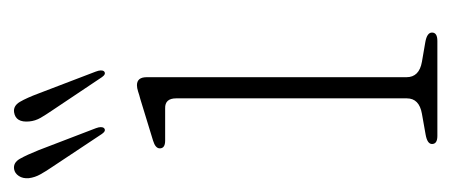

<svg xmlns="http://www.w3.org/2000/svg" viewBox="-222 -458 671 286"><g transform="rotate(-90 114.0 -315.5)"><path d="M141.5 -433V-46Q141.5 -27 164.5 -23L193.5 -18Q208 -15.5 208 -8Q208 0 195.5 0H54Q42 0 42 -8Q42 -15 56 -17.5L87 -23Q110 -27 110 -45.5V-389Q110 -406 95 -405.5H47Q35.5 -405.5 35.5 -413.5Q35.5 -420 47 -423.5L109 -442.5Q115 -444 120.2 -445.8Q125.5 -447.5 129.5 -447.5Q141.5 -447.5 141.5 -433ZM32.8 -594 65.6 -508.5Q68.7 -500 65.6 -496.5Q61.7 -493 57.1 -499.5L7.3 -574.5Q1.5 -583 -3.1 -591.2Q-7.8 -599.5 -8.9 -608.5Q-9.7 -617.5 -5.6 -623.5Q-1.6 -629.5 4.6 -630.5Q14.2 -632 20 -621.8Q25.8 -611.5 32.8 -594ZM117.3 -594 149.8 -509Q153.2 -500 150.2 -496.5Q146.3 -493 141.7 -499.5L91.5 -574.5Q85.7 -583 81 -591Q76.4 -599 75.6 -608Q73.7 -628 89.1 -630.5Q98.8 -632 104.8 -621.8Q110.8 -611.5 117.3 -594Z"/></g></svg>

Font: Fraunces 72pt Soft Thin
Style: Regular
Weight: 100
Version: Version 1.000;[b76b70a41]